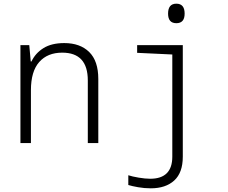

<svg xmlns="http://www.w3.org/2000/svg" viewBox="-20 -777 1240 1043"><path d="M983 -703Q983 -757 938 -757Q893 -757 893 -703Q893 -651 938 -651Q983 -651 983 -703ZM148 0V-287Q148 -389 193 -440Q238 -491 318 -491Q457 -491 457 -340V0H514V-348Q514 -446 464.5 -494.5Q415 -543 329 -543Q260 -543 216 -515.5Q172 -488 151 -443H147L139 -532H91V0ZM973 74V-532H725V-490L916 -481V74Q916 194 796 194Q769 194 733.5 188Q698 182 677 175V228Q696 234 730 240Q764 246 799 246Q880 246 926.5 203.5Q973 161 973 74Z"/></svg>

Font: Noto Sans Mono UI Light
Style: Regular
Weight: 300
Designer: Monotype Design team
Foundry: Monotype Imaging Inc.
Version: 1.000